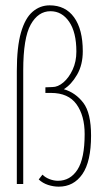

<svg xmlns="http://www.w3.org/2000/svg" viewBox="-20 -689 390 719"><path d="M200 10Q180 10 160 3.5Q140 -3 125 -17L139 -35Q150 -24 166 -18Q182 -12 197 -12Q243 -12 270 -53.5Q297 -95 297 -187Q297 -256 266.5 -298.5Q236 -341 171 -341H150V-362L176 -363Q197 -363 217.5 -380.5Q238 -398 252 -428Q266 -458 266 -496Q266 -568 239 -607.5Q212 -647 169 -647Q123 -647 95 -597Q67 -547 67 -425V0H43V-423Q43 -513 58.5 -567Q74 -621 102 -645Q130 -669 166 -669Q225 -669 257.5 -624Q290 -579 290 -497Q290 -446 268.5 -409Q247 -372 219 -355Q263 -342 292 -304Q321 -266 321 -181Q321 -84 288.5 -37Q256 10 200 10Z"/></svg>

Font: Inconsolata ExtraCondensed ExtraLight
Style: Regular
Weight: 200
Width: 2
Monospace: yes
Designer: Raph Levien, Cyreal, Brenton Simpson
Foundry: Raph Levien, Cyreal, Google
Version: Version 3.001; ttfautohint (v1.8.2.53-6de2)